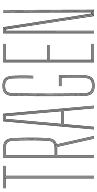

<svg xmlns="http://www.w3.org/2000/svg" viewBox="343 -1083 745 1471"><g transform="rotate(-90 715.5 -347.5)"><path d="M92.2 0V-684.5H8V-688.2H180.2V-684.5H96V0ZM84.2 0V-676.8H8V-680.8H88.2V0ZM100 0V-680.8H180.2V-676.8H104V0ZM8 -692.2V-696H180.2V-692.2Z M243.2 0V-696H316.5Q340 -696 356.8 -688.9Q373.5 -681.8 382.8 -663.8Q392 -645.8 393.2 -613.5Q395 -564.5 395.6 -523.5Q396.2 -482.5 395.8 -444Q395.2 -405.5 393.2 -364Q391.8 -329.5 380.6 -310.6Q369.5 -291.8 345 -285.2L408.8 0H404.8L340.5 -288Q365 -293.2 376.5 -311.5Q388 -329.8 389.5 -364.5Q391 -398.8 391.6 -438.8Q392.2 -478.8 391.8 -522.8Q391.2 -566.8 389.5 -613.2Q388.5 -644.8 379.2 -661.9Q370 -679 354.1 -685.6Q338.2 -692.2 316.5 -692.2H247.2V0ZM258.8 0V-285.8H315Q319 -285.8 322.5 -285.9Q326 -286 328.8 -286.2L392.8 0H388.8L325.8 -282.2Q323.2 -282 320.5 -282Q317.8 -282 315 -282H262.8V0ZM251 0V-688.2H316.5Q347 -688.2 365.4 -673.9Q383.8 -659.5 385.5 -613.2Q388 -547 388.1 -485.6Q388.2 -424.2 385.5 -363Q384 -329.5 372.1 -312.2Q360.2 -295 335.8 -291L400.8 0H396.8L331.8 -290.5Q328.5 -290.2 324.5 -289.9Q320.5 -289.5 315.5 -289.5H255V0ZM255 -293.5H315.5Q347.2 -293.5 363.6 -308Q380 -322.5 381.8 -364.8Q384.2 -417.8 384.2 -480.9Q384.2 -544 381.8 -611Q380 -656.5 363.4 -670.5Q346.8 -684.5 316.5 -684.5H255ZM258.8 -297.2V-680.8H316.5Q344.5 -680.8 360.4 -667.9Q376.2 -655 377.8 -613Q380.2 -546.2 380.4 -483.8Q380.5 -421.2 377.8 -364.2Q376 -327.2 362.1 -312.2Q348.2 -297.2 315.5 -297.2ZM262.8 -301H315.5Q343 -301 357.5 -312.8Q372 -324.5 373.8 -365Q376.5 -422.2 376.5 -483.9Q376.5 -545.5 374 -612.8Q372.5 -652.8 357.8 -664.8Q343 -676.8 316.5 -676.8H262.8Z M459.8 0 522.2 -696H579L641.2 0H637.5L575 -692.2H526L463.8 0ZM475.2 0 496.2 -235.5H604.8L625.8 0H621.8L601 -231.5H500L479.2 0ZM467.5 0 528.8 -688.5H572.2L633.5 0H629.8L607.8 -239.2H493.2L471.5 0ZM493.2 -243H607.8L591.8 -422.8L568.5 -684.5H532.8L509.2 -423ZM497.2 -246.8 513.2 -422.8 536.5 -680.8H564.8L588 -422.8L603.8 -246.8ZM502 -250.8H599L584 -422.8L561 -677H540.2L517.2 -422.8Z M794.5 4.5Q753.8 4.5 735.5 -14.9Q717.2 -34.2 716.8 -78.2Q715.5 -172.2 715 -259.5Q714.5 -346.8 715 -434.6Q715.5 -522.5 716.8 -617.5Q717.2 -661.5 735.2 -681Q753.2 -700.5 793.5 -700.5Q833.2 -700.5 851.1 -681.1Q869 -661.8 870.2 -617.8Q871.2 -587.8 871.6 -564.8Q872 -541.8 871.6 -518.6Q871.2 -495.5 870.2 -465H866.5Q867.8 -502 867.8 -539.5Q867.8 -577 866.5 -617.8Q865 -661.5 847.8 -679.1Q830.5 -696.8 793.5 -696.8Q752.8 -696.8 737 -677.4Q721.2 -658 720.8 -617.8Q719.5 -534.5 719 -467Q718.5 -399.5 718.5 -338.5Q718.5 -277.5 719.1 -214.9Q719.8 -152.2 720.8 -78.2Q721.2 -35.8 738.1 -17.5Q755 0.8 794.5 0.8Q834 0.8 851.6 -17.5Q869.2 -35.8 870 -78.2Q870.8 -120.8 870.9 -155.8Q871 -190.8 870.8 -218Q870.5 -245.2 870 -264.5H791.2V-268.5H873.8Q874.5 -243.5 874.8 -218.6Q875 -193.8 874.9 -160.8Q874.8 -127.8 873.8 -78.2Q873 -34.2 854.6 -14.9Q836.2 4.5 794.5 4.5ZM794.5 -3.2Q757.5 -3.2 741.4 -20.2Q725.2 -37.2 724.5 -78.2Q723.2 -151 722.6 -217.1Q722 -283.2 722 -347.5Q722 -411.8 722.6 -478.1Q723.2 -544.5 724.5 -617.5Q725.2 -658.8 740.9 -675.8Q756.5 -692.8 793.5 -692.8Q830 -692.8 845.6 -675.8Q861.2 -658.8 862.5 -617.8Q863.5 -591.8 863.8 -568.4Q864 -545 863.8 -520.4Q863.5 -495.8 862.5 -465H858.8Q859.8 -498.8 860 -522.9Q860.2 -547 859.9 -569Q859.5 -591 858.5 -618Q857.5 -654.5 843.8 -671.8Q830 -689 793.5 -689Q757.8 -689 743.5 -672.5Q729.2 -656 728.5 -617.5Q727 -535.5 726.4 -467.8Q725.8 -400 725.8 -338.4Q725.8 -276.8 726.5 -213.8Q727.2 -150.8 728.5 -78.2Q729.2 -42 742.8 -24.5Q756.2 -7 794.5 -7Q831 -7 846.1 -23.1Q861.2 -39.2 862 -78.2Q863 -127 863.1 -158.5Q863.2 -190 862.9 -212.5Q862.5 -235 862 -257H791.2V-260.8H866Q866.8 -224.5 867 -182.6Q867.2 -140.8 866 -78.2Q865.2 -37.2 849.1 -20.2Q833 -3.2 794.5 -3.2ZM794.5 -10.8Q761.2 -10.8 747.1 -25.4Q733 -40 732.2 -78.5Q730.8 -165.2 730.1 -252.6Q729.5 -340 730 -430.6Q730.5 -521.2 732.2 -617.5Q733 -655 746.6 -670.1Q760.2 -685.2 793.5 -685.2Q827 -685.2 840.2 -669.9Q853.5 -654.5 854.8 -617.5Q856 -579 856 -542.4Q856 -505.8 854.8 -465H850.8Q851.8 -497 852 -521.5Q852.2 -546 852 -568.5Q851.8 -591 850.8 -616.8Q849.8 -652 837.9 -666.8Q826 -681.5 793.5 -681.5Q761.8 -681.5 749.2 -667.5Q736.8 -653.5 736.2 -617.5Q734.8 -542.8 734.1 -476Q733.5 -409.2 733.5 -345.4Q733.5 -281.5 734.2 -216Q735 -150.5 736.2 -78.2Q736.8 -42.2 749.8 -28.4Q762.8 -14.5 794.5 -14.5Q825.2 -14.5 839.5 -27.4Q853.8 -40.2 854.5 -78.5Q855.2 -111.8 855.4 -143.8Q855.5 -175.8 855.2 -203.1Q855 -230.5 854.2 -249.2H791.2V-253H858.2Q859 -217.8 859.2 -177.1Q859.5 -136.5 858.2 -78.2Q857.5 -42 843.9 -26.4Q830.2 -10.8 794.5 -10.8Z M973.5 0V-696H1114.8V-692.2H977.5V-3.8H1114.8V0ZM989 -15.2V-342.2H1106.2V-338.5H993V-19.2H1114.8V-15.2ZM981.2 -7.8V-688.2H1114.8V-684.5H985.2V-350H1106.2V-346.2H985.2V-11.5H1114.8V-7.8ZM989 -353.8V-680.8H1114.8V-676.8H993V-357.8H1106.2V-353.8Z M1195.8 0V-696H1242.5L1285.8 -412L1346.8 -19H1356.8L1355.5 -415L1354.5 -696H1358.5L1359.5 -415L1360.8 -15.2H1343L1238.8 -692.2H1199.8V0ZM1203.5 0V-297.8L1203.2 -688.5H1235.8L1339.8 -11.5H1364.2L1363.2 -415L1362.5 -696H1366.2L1367 -415L1368.2 -7.5H1335.8L1232 -684.5H1207.2L1207.5 -297.8V0ZM1211.5 0 1211.2 -297.8 1211 -680.8H1229L1332 -3.8H1371.8L1370.2 -696H1374L1375.8 0H1328.2L1283.5 -299L1225.2 -677H1214.8L1215.2 -297.8V0Z"/></g></svg>

Font: Big Shoulders Inline Display SC Thin
Style: Regular
Weight: 100
Designer: Patric King
Foundry: XO Type Co
Version: Version 2.002